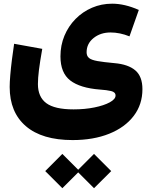

<svg xmlns="http://www.w3.org/2000/svg" viewBox="-20 -537 821 1036"><path d="M224.1 386.2 316.4 293.5 401.9 378.9 487.3 293.5 580.1 386.2 487.3 478.5 401.9 393.1 316.4 478.5ZM729 -483.4 678.7 -340.8Q626.5 -361.8 576.7 -361.8Q522 -361.8 484.6 -331.5Q447.3 -301.3 447.3 -254.9Q447.3 -234.9 460.2 -224.1Q473.1 -213.4 505.9 -207.5Q538.6 -201.7 597.7 -196.3Q671.9 -189.9 710.2 -157.2Q748.5 -124.5 748.5 -55.7Q748.5 26.9 701.4 88.6Q654.3 150.4 569.3 184.6Q484.4 218.8 371.6 218.8Q207 218.8 119.6 143.8Q32.2 68.8 32.2 -67.9Q32.2 -92.3 35.4 -130.9Q38.6 -169.4 44.2 -214.1Q49.8 -258.8 56.2 -300.8L208 -273.4Q195.8 -204.6 190.2 -159.9Q184.6 -115.2 184.6 -83.5Q184.6 -14.2 229.7 19.5Q274.9 53.2 377 53.2Q438 53.2 489.5 42.7Q541 32.2 572.3 15.1Q603.5 -2 603.5 -21.5Q603.5 -40 579.6 -45.7Q555.7 -51.3 519.5 -53.7Q412.1 -62 359.1 -102.8Q306.2 -143.6 306.2 -232.9Q306.2 -292.5 327.6 -344Q349.1 -395.5 387.5 -434.6Q425.8 -473.6 476.6 -495.4Q527.3 -517.1 585.4 -517.1Q652.8 -517.1 729 -483.4Z"/></svg>

Font: Estedad-FD ExtraBold
Style: Regular
Weight: 800
Designer: Amin Abedi
Version: Version 7.3